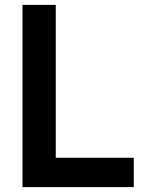

<svg xmlns="http://www.w3.org/2000/svg" viewBox="-20 -765 583 785"><path d="M527 0V-120H208V-745H72V0Z"/></svg>

Font: Plus Jakarta Sans
Style: Bold
Weight: 700
Designer: Gumpita Rahayu
Foundry: Tokotype
Version: Version 2.071;gftools[0.9.30]